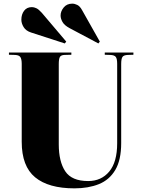

<svg xmlns="http://www.w3.org/2000/svg" viewBox="-20 -1018 781 1052"><path d="M388 14Q246 14 172.5 -46.5Q99 -107 99 -241V-668Q99 -693 92 -704.5Q85 -716 63 -717L29 -718V-730H371V-718L332 -717Q314 -716 308 -705.5Q302 -695 302 -667V-227Q302 -133 337.5 -79.5Q373 -26 463 -26Q535 -26 578.5 -78Q622 -130 622 -233V-668Q622 -696 614.5 -706Q607 -716 585 -717L554 -718V-730H711V-718L679 -717Q658 -716 651 -706Q644 -696 644 -667V-234Q644 -141 611.5 -86.5Q579 -32 521.5 -9Q464 14 388 14ZM519 -780 361 -864Q333 -879 322.5 -897.5Q312 -916 312 -933Q312 -956 329 -977Q346 -998 376 -998Q389 -998 403.5 -991Q418 -984 430 -962L527 -790ZM335 -780 150 -840Q122 -849 109.5 -869.5Q97 -890 97 -910Q97 -939 112 -959Q127 -979 155 -979Q166 -979 179 -973Q192 -967 209 -948L343 -790Z"/></svg>

Font: Literata 72pt ExtraBold
Style: Regular
Weight: 800
Designer: Latin by Veronika Burian and Jose Scaglione. Greek by Irene Vlachou. Cyrillic by Vera Evstafieva.
Foundry: TypeTogether
Version: Version 3.002